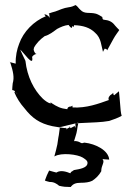

<svg xmlns="http://www.w3.org/2000/svg" viewBox="-20 -501 530 770"><path d="M19 -253C20 -253 20 -253 20 -252C20 -252 33 -248 42 -246H43C42 -276 48 -303 57 -326C74 -374 115 -416 164 -436C162 -437 160 -439 159 -441C155 -444 164 -445 172 -438C175 -436 178 -432 180 -429C179 -432 178 -437 178 -440C178 -444 177 -446 176 -447C184 -450 194 -453 202 -455C219 -461 234 -469 256 -472C266 -473 276 -477 284 -481V-480C290 -477 295 -468 302 -462C319 -443 339 -453 365 -446C374 -443 382 -438 390 -433C392 -429 389 -424 396 -422C417 -420 430 -414 441 -399C446 -393 453 -386 458 -381V-380C452 -371 442 -358 436 -347L414 -307C412 -305 411 -301 411 -299C409 -303 405 -305 400 -306C398 -302 395 -298 393 -293C386 -317 386 -349 361 -370C341 -390 313 -399 277 -400C277 -391.5 273.3 -392.7 269 -397V-393C269 -382 256 -399 255 -401C238 -399 224 -393 209 -385C194 -374 178 -361 159 -356C141 -343 124 -326 115 -307H116C117 -306 116 -305 115 -304C114 -302 119 -285 126 -285L125 -284C118 -284 107 -274 109 -271C116 -229 73 -293 61 -302C66 -290 74 -274 82 -257C89 -193 116 -140 152 -105C162 -96 173 -88 183 -86C183 -88 184 -91 184 -92C184 -91 185 -89 186 -88C209 -73 223 -66 250 -63C250 -70 256 -74 265 -74C267 -75 269 -76 270 -77H271C270 -76 271 -72 271 -70C327 -67 375 -85 417 -100C417 -100 416 -100 416 -101C413 -108 418 -118 429 -124C431 -125 433 -127 433 -129L434 -128C434 -126 435 -119 438 -119L457 -135C458 -126 459 -114 460 -104L464 -57C465 -50 466 -42 468 -36H467C453 -28 436 -22 418 -16C386 -10 348 -10 314 -8L294 -7V-8L293 -9C291 -8 288 -8 286 -7H282V-6C277 -5 271 -3 266 -2L237 5C232 6 224 9 220 8V10C210 8 199 7 190 5C139 -6 109 -27 78 -67C61 -86 47 -108 37 -132H38C38 -132 49 -124.7 49 -128C38 -128 40 -135 39 -136C37 -138 31 -140 29 -140V-141C29 -148 30 -157 31 -167C38 -190 33 -214 21 -251C20 -251 19 -253 19 -253ZM160 223C166 226 173 227 180 229C195 228 208 236 217 244C224 246 232 247 239 248C247 248 255 249 264 249V248C273 237 283 232 304 232C322 232 338 230 350 224C365 214 377 202 386 186C386 160 402 150 391 137C391 137 411 139 417 139H418C415 102 364 76 319 71C316 70 310 77 301 70C294 66 284 64 277 65C280 53 287 36 289 21C290 11 292 2 294 -7H286C285 -7 283 -6 282 -6V-5C285 11 281 11 281 11C280 9 280 6 280 4C275 7 263 13 263 13C262 12 261 10 260 9C257 10 253 14 247 16C246 13 243 8 243 7C243 9 244 11 245 12V13C237 13 228 11 220 10C218 22 217 38 214 51L210 78C207 94 202 111 198 126H199C226 110 291 118 312 131C319 136 331 142 331 152C331 173 299 177 277 181C274 182 271 185 267 188L266 187C265 189 262 194 262 194C250 189 224 179 206 191C197 188 185 186 177 183C174 189 171 195 168 202ZM175 -445V-446H176ZM175 -447 176 -446V-447C175 -448 175 -447 175 -447ZM247 17C248 17 249 18 249 18L248 19C248 19 247 18 247 17ZM258 6C259 7 265 9 262 9H260C259 8 258 6 258 6ZM280 4C280 3 281 3 281 3C280.7 3.1 280.3 3.7 280 4Z"/></svg>

Font: Charger Mayhem
Style: Regular
Weight: 400
Designer: Jasper
Foundry: Cannot Into Space Fonts
Version: Version 0.98